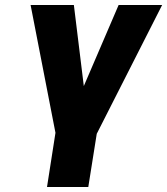

<svg xmlns="http://www.w3.org/2000/svg" viewBox="-20 -548 672 772"><path d="M103 -528 203 -14 169 204H335L369 -10L632 -528H457L317 -202L277 -528Z"/></svg>

Font: Asimov Pro
Style: UltObl
Weight: 900
Designer: Google
Version: Version 2.000980; 2014